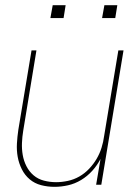

<svg xmlns="http://www.w3.org/2000/svg" viewBox="-20 -715 540 743"><path d="M191 8Q164 8 139 1.5Q114 -5 95 -21Q76 -37 64.5 -60Q53 -83 48.5 -108Q44 -133 45.5 -159.5Q47 -186 51 -213L102 -520H121L70 -210Q66 -186 65 -162Q64 -138 68 -115Q72 -92 82.5 -71.5Q93 -51 110 -36.5Q127 -22 150 -16Q173 -10 197 -10Q219 -10 242.5 -15Q266 -20 287 -32Q308 -44 325 -62Q342 -80 354 -100.5Q366 -121 373 -143.5Q380 -166 383 -189L438 -520H458L372 0H352L369 -100Q356 -75 337 -54Q318 -33 294 -18.5Q270 -4 243.5 2Q217 8 191 8ZM375 -645 384 -695H434L426 -645ZM175 -645 184 -695H234L226 -645Z"/></svg>

Font: Iosevka SS04 Thin
Style: Italic
Weight: 100
Italic angle: -9°
Monospace: yes
Designer: Belleve Invis
Foundry: Belleve Invis
Version: Version 19.0.0; ttfautohint (v1.8.4)